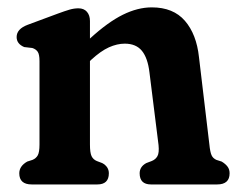

<svg xmlns="http://www.w3.org/2000/svg" viewBox="-20 -488 634 508"><path d="M218 -432.5V-386Q265.5 -429.5 305 -449Q344.5 -468.5 381.5 -468.5Q438.5 -468.5 469.2 -433Q500 -397.5 506.5 -336.5L534 -105.5Q536 -85.5 539.8 -77.2Q543.5 -69 552.5 -65L566.5 -60.5Q576.5 -54.5 582 -47.2Q587.5 -40 587.5 -29.5Q587.5 0 554.5 0H379.5Q349.5 0 349.5 -29.5Q349.5 -47 367 -56.5L381.5 -62Q391.5 -66 396.5 -74.8Q401.5 -83.5 399.5 -104L375.5 -296Q371 -334.5 355.5 -353.5Q340 -372.5 310 -372.5Q290 -372.5 268.2 -362.8Q246.5 -353 221 -329.5L218 -326.5V-105.5Q218 -84 222.2 -75Q226.5 -66 236 -62L250.5 -56.5Q268 -47 268 -29.5Q268 0 237.5 0H64Q31 0 31 -29.5Q31 -48.5 52 -60.5L66 -65Q75.5 -69 80 -77.2Q84.5 -85.5 84.5 -105.5V-326.5Q84.5 -344 79.8 -351Q75 -358 65.5 -361L44 -363.5Q24 -372 24 -390Q24 -411.5 53.5 -422.5L133 -452Q152 -459 164 -462.5Q176 -466 187.5 -466Q202 -466 210 -456.8Q218 -447.5 218 -432.5Z"/></svg>

Font: Fraunces 72pt S100 SemiBold
Style: Regular
Weight: 600
Version: Version 1.000; ttfautohint (v1.8.3)